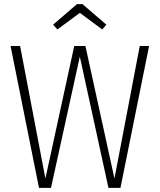

<svg xmlns="http://www.w3.org/2000/svg" viewBox="-20 -906 770 926"><path d="M699 -684 561 0H503L365 -633L226 0H168L31 -684H77L199 -45L338 -684H392L532 -45L654 -684ZM257 -764 236 -787 351 -886H378L493 -787L473 -764L365 -844Z"/></svg>

Font: Fira Sans Condensed ExtraLight
Style: Regular
Weight: 275
Width: 3
Designer: Carrois Corporate & Edenspiekermann AG
Foundry: Carrois Corporate GbR & Edenspiekermann AG
Version: Version 4.203